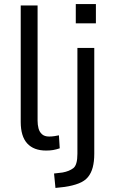

<svg xmlns="http://www.w3.org/2000/svg" viewBox="-20 -732 554 945"><path d="M207 9Q146 9 114 -26Q82 -61 82 -132V-705H165V-138Q165 -118 169.5 -100.5Q174 -83 186.5 -71.5Q199 -60 222 -60Q235 -60 248 -62Q261 -64 270 -66L274 -2Q256 4 241 6.5Q226 9 207 9ZM353 -617V-712H452V-617ZM253 193 246 122 288 117Q321 111 341 95.5Q361 80 361 25V-496H444V25Q444 63 436.5 91.5Q429 120 413 139.5Q397 159 368 170.5Q339 182 298 188Z"/></svg>

Font: Nunito Sans 7pt Condensed
Style: Regular
Weight: 400
Width: 3
Designer: Vernon Adams
Foundry: Vernon Adams
Version: Version 3.101;gftools[0.9.27]